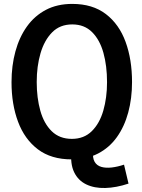

<svg xmlns="http://www.w3.org/2000/svg" viewBox="-20 -802 728 983"><path d="M347 14Q242 14 174 -37.5Q106 -89 72.5 -178.5Q39 -268 39 -381Q39 -466 59 -539Q79 -612 118 -666.5Q157 -721 215 -751.5Q273 -782 350 -782Q454 -782 522 -730Q590 -678 623 -587.5Q656 -497 656 -382Q656 -298 636.5 -226Q617 -154 578.5 -100Q540 -46 482 -16Q424 14 347 14ZM638 138Q575 159 519 160.5Q463 162 421.5 142Q380 122 359.5 79.5Q339 37 346 -29H457Q453 7 464.5 26.5Q476 46 499 52.5Q522 59 552 55.5Q582 52 615 41ZM348 -91Q410 -91 450 -130.5Q490 -170 509 -236Q528 -302 528 -381Q528 -465 509.5 -531.5Q491 -598 451.5 -637.5Q412 -677 350 -677Q287 -677 247 -636.5Q207 -596 187.5 -529.5Q168 -463 168 -382Q168 -301 186.5 -235Q205 -169 245 -130Q285 -91 348 -91Z"/></svg>

Font: Yaldevi ExtraLight SemiBold
Style: Regular
Weight: 600
Version: Version 1.100